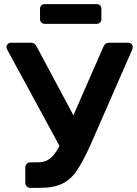

<svg xmlns="http://www.w3.org/2000/svg" viewBox="-20 -906 660 926"><path d="M126 0Q116 0 109 -7Q102 -14 102 -24V-98Q102 -109 109 -116Q116 -123 126 -123H163Q198 -123 221.5 -141.5Q245 -160 267 -202L14 -668Q11 -674 11 -678Q11 -687 17.5 -693.5Q24 -700 33 -700H131Q147 -700 157 -681L334 -350L479 -681Q487 -700 506 -700H599Q608 -700 614 -694Q620 -688 620 -680Q620 -672 616 -663L415 -204Q382 -131 352.5 -86Q323 -41 281 -20.5Q239 0 173 0ZM195 -791Q186 -791 179.5 -797.5Q173 -804 173 -813V-864Q173 -874 179.5 -880Q186 -886 195 -886H446Q456 -886 462.5 -880Q469 -874 469 -864V-813Q469 -804 462.5 -797.5Q456 -791 446 -791Z"/></svg>

Font: Rubik Medium
Style: Regular
Weight: 500
Designer: Hubert and Fischer
Foundry: Hubert and Fischer
Version: Version 2.300; ttfautohint (v1.8.4.7-5d5b);gftools[0.9.30]